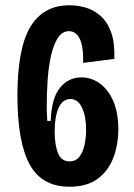

<svg xmlns="http://www.w3.org/2000/svg" viewBox="-20 -693 507 727"><path d="M243 14Q138 14 92 -71Q46 -156 46 -330Q46 -510 95 -591.5Q144 -673 243 -673Q273 -673 303.5 -664.5Q334 -656 360 -633.5Q386 -611 400.5 -571.5Q415 -532 413 -470L295 -455Q296 -519 281.5 -547Q267 -575 241 -575Q216 -575 199.5 -550Q183 -525 173.5 -483.5Q164 -442 160.5 -392Q157 -342 157 -291Q157 -281 157.5 -264.5Q158 -248 159 -235H172Q175 -321 207 -360.5Q239 -400 288 -400Q326 -400 358 -377Q390 -354 409 -310Q428 -266 428 -203Q428 -146 409.5 -96.5Q391 -47 350.5 -16.5Q310 14 243 14ZM243 -82Q268 -82 281.5 -100.5Q295 -119 300.5 -146.5Q306 -174 306 -200Q306 -253 290.5 -285.5Q275 -318 247 -318Q217 -318 202 -285Q187 -252 187 -194Q187 -145 199.5 -113.5Q212 -82 243 -82Z"/></svg>

Font: Bricolage Grotesque 12pt Condensed SemiBold
Style: Regular
Weight: 600
Width: 3
Designer: Mathieu Triay
Foundry: Atelier Triay
Version: Version 1.001; ttfautohint (v1.8.4.7-5d5b);gftools[0.9.33.de